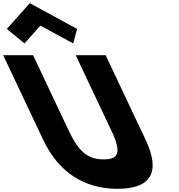

<svg xmlns="http://www.w3.org/2000/svg" viewBox="-360 -1172 1124 1207"><path d="M-317 -990 -206 -899 -105.9 -1011 100 -899 125 -990 -172.6 -1152ZM116 -825H304L555.5 -293C651.9 -89 589.1 15 379.1 15C169.1 15 7.9 -89 -88.5 -293L-340 -825H-152L73.5 -348C138.7 -210 199.6 -170 291.6 -170C383.6 -170 406.7 -210 341.5 -348Z"/></svg>

Font: Hussar
Style: BdOpOblFive
Weight: 700
Foundry: Cannot Into Space Fonts
Version: Version 2.00